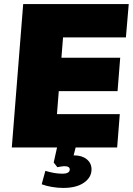

<svg xmlns="http://www.w3.org/2000/svg" viewBox="-20 -725 653 944"><path d="M290 -541 282 -441H571L558 -277H269L260 -164H569L556 0H38L94 -705H613L599 -541ZM430 108Q430 147 393 173Q356 199 291 199Q263 199 234.5 194Q206 189 185 181L203 115Q249 129 286 129Q323 129 323 108Q323 92 295 92Q289 92 278.5 94Q268 96 262 97L244 74L265 -20H357L342 39H345Q383 39 406.5 58Q430 77 430 108Z"/></svg>

Font: Nunito Sans Heavy Heavy
Style: Italic
Weight: 400
Italic angle: -4.541°
Designer: Vernon Adams
Foundry: Vernon Adams
Version: Version 2.002